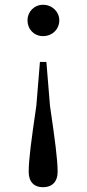

<svg xmlns="http://www.w3.org/2000/svg" viewBox="-20 -557 362 803"><path d="M160 -537C122 -537 95 -507 95 -472C95 -435 122 -406 160 -406C199 -406 228 -435 228 -472C228 -507 199 -537 160 -537ZM160 226C197 226 221 204 221 162C221 110 210 29 189 -115L174 -298H147L132 -115C111 29 100 110 100 162C100 204 123 226 160 226Z"/></svg>

Font: Noto Serif JP Medium
Style: Regular
Weight: 500
Designer: Ryoko NISHIZUKA 西塚涼子 (kana & ideographs); Frank Grießhammer (Latin, Greek & Cyrillic); Wenlong ZHANG 张文龙 (bopomofo); San
Foundry: Adobe
Version: Version 2.001;hotconv 1.1.0;makeotfexe 2.6.0